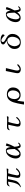

<svg xmlns="http://www.w3.org/2000/svg" viewBox="3050 -3828 901 7040"><g transform="rotate(-90 3500.0 -308.5)"><path d="M848 -157Q848 -150 845 -144.5Q842 -139 838 -134Q801 -83 742.5 -47.5Q684 -12 620 -12Q561 -12 529 -33.5Q497 -55 497 -119Q497 -133 499 -145.5Q501 -158 503 -171Q517 -245 530 -318.5Q543 -392 557 -465Q531 -465 505.5 -465Q480 -465 454 -466Q445 -427 437 -388.5Q429 -350 421 -311Q409 -254 392.5 -196.5Q376 -139 335 -94Q316 -74 293.5 -56.5Q271 -39 246 -25Q234 -18 211 -7.5Q188 3 174 3Q170 3 161 1.5Q152 0 152 -7Q152 -13 162 -17.5Q172 -22 176 -24Q216 -44 244 -82Q272 -120 288 -160Q318 -233 332.5 -309.5Q347 -386 360 -462Q330 -461 299.5 -457.5Q269 -454 243 -438Q227 -428 217 -418Q207 -408 185 -406L181 -408V-409Q187 -423 197.5 -442.5Q208 -462 222 -479Q236 -496 250 -500Q269 -506 293 -507Q317 -508 336 -508Q415 -508 494 -506Q573 -504 652 -504Q678 -504 704.5 -505.5Q731 -507 757 -508Q774 -510 791.5 -512Q809 -514 826 -514Q828 -514 835.5 -513.5Q843 -513 843 -508Q843 -507 838.5 -495Q834 -483 829 -471.5Q824 -460 823 -458Q817 -452 807 -452Q787 -452 767 -455Q742 -457 716.5 -458Q691 -459 665 -460Q644 -384 624 -308Q604 -232 593 -155Q592 -149 591.5 -142.5Q591 -136 591 -130Q591 -101 602.5 -79.5Q614 -58 648 -58Q676 -58 705.5 -74.5Q735 -91 761 -114Q787 -137 803 -158Q805 -160 808 -164Q811 -168 814 -169Q821 -173 830 -173Q835 -173 841.5 -168Q848 -163 848 -157Z M1556 -221Q1555 -259 1553 -296.5Q1551 -334 1548 -371Q1547 -384 1544.5 -407.5Q1542 -431 1536.5 -455.5Q1531 -480 1520 -497Q1509 -514 1491 -514Q1475 -514 1463 -508.5Q1451 -503 1438 -495Q1406 -474 1382 -435Q1358 -396 1342 -349Q1326 -302 1318 -255.5Q1310 -209 1310 -173Q1310 -151 1318 -121Q1326 -91 1343 -68Q1360 -45 1388 -45Q1413 -45 1438.5 -64.5Q1464 -84 1486.5 -113.5Q1509 -143 1527 -172.5Q1545 -202 1556 -221ZM1790 -78Q1790 -71 1783 -64Q1761 -35 1732.5 -18Q1704 -1 1666 -1Q1635 -1 1615.5 -22Q1596 -43 1586 -72Q1576 -101 1571 -126Q1532 -72 1484.5 -37Q1437 -2 1366 -2Q1313 -2 1277.5 -26.5Q1242 -51 1225 -92Q1208 -133 1208 -182Q1208 -242 1228 -305.5Q1248 -369 1286.5 -423Q1325 -477 1379 -510Q1433 -543 1500 -543Q1536 -543 1559.5 -526.5Q1583 -510 1597.5 -483.5Q1612 -457 1619 -425.5Q1626 -394 1629 -365Q1643 -410 1655 -455Q1667 -500 1679 -545L1764 -520Q1740 -444 1709 -371Q1678 -298 1639 -229Q1640 -216 1642.5 -187Q1645 -158 1651 -125.5Q1657 -93 1668 -70Q1679 -47 1697 -47Q1713 -47 1726.5 -58.5Q1740 -70 1751 -81.5Q1762 -93 1772 -93Q1777 -93 1783.5 -88.5Q1790 -84 1790 -78Z M2758 -500Q2757 -497 2752.5 -485Q2748 -473 2744 -462Q2740 -451 2739 -450Q2732 -444 2722 -444Q2703 -444 2684.5 -445.5Q2666 -447 2647 -448Q2622 -450 2597 -450Q2572 -450 2546 -450Q2524 -375 2504.5 -299Q2485 -223 2474 -146Q2473 -140 2472.5 -133.5Q2472 -127 2472 -121Q2472 -90 2484.5 -69Q2497 -48 2531 -48Q2559 -48 2588 -65Q2617 -82 2643 -105.5Q2669 -129 2685 -149Q2689 -156 2693 -158Q2701 -164 2711 -164Q2717 -164 2723 -159Q2729 -154 2729 -148Q2729 -141 2726 -135.5Q2723 -130 2719 -125Q2681 -75 2623.5 -39Q2566 -3 2501 -3Q2442 -3 2410 -24.5Q2378 -46 2378 -110Q2378 -124 2380 -136.5Q2382 -149 2384 -162Q2398 -236 2415 -309Q2432 -382 2446 -455Q2427 -455 2400 -454.5Q2373 -454 2347.5 -451Q2322 -448 2305 -438Q2287 -428 2278 -417.5Q2269 -407 2245 -406L2242 -409Q2247 -422 2250.5 -435Q2254 -448 2262 -459Q2271 -473 2290.5 -486.5Q2310 -500 2326 -500Q2348 -500 2369.5 -501Q2391 -502 2413 -502Q2457 -502 2500 -499.5Q2543 -497 2586 -497Q2621 -497 2656.5 -499Q2692 -501 2726 -505Q2731 -505 2735 -505.5Q2739 -506 2743 -506Q2747 -506 2752 -505Q2757 -504 2758 -500Z M3706 -284Q3706 -329 3690.5 -371.5Q3675 -414 3643 -442Q3611 -470 3560 -470Q3515 -470 3482.5 -447Q3450 -424 3428.5 -388Q3407 -352 3396.5 -310.5Q3386 -269 3386 -231Q3386 -187 3401 -144Q3416 -101 3448 -73Q3480 -45 3531 -45Q3576 -45 3609 -67.5Q3642 -90 3663.5 -126Q3685 -162 3695.5 -203.5Q3706 -245 3706 -284ZM3813 -282Q3813 -197 3778 -134.5Q3743 -72 3680.5 -37.5Q3618 -3 3533 -3Q3390 -3 3327 -129Q3316 -67 3307.5 -4Q3299 59 3292 122H3187Q3195 60 3206.5 -0.5Q3218 -61 3231 -122Q3246 -193 3267.5 -261Q3289 -329 3325 -385Q3361 -441 3418.5 -474Q3476 -507 3563 -507Q3633 -507 3689.5 -482Q3746 -457 3779.5 -407Q3813 -357 3813 -282Z M4664 -108Q4664 -100 4660 -94.5Q4656 -89 4651 -83Q4620 -46 4574 -21Q4528 4 4479 4Q4445 4 4412 -8Q4379 -20 4357.5 -45.5Q4336 -71 4336 -109Q4336 -135 4339.5 -161Q4343 -187 4348 -212Q4363 -295 4382 -378Q4401 -461 4416 -545L4523 -541Q4509 -481 4494.5 -421.5Q4480 -362 4466 -303Q4456 -259 4445 -215Q4434 -171 4434 -125Q4434 -108 4439 -89Q4444 -70 4456.5 -56.5Q4469 -43 4490 -43Q4513 -43 4535.5 -55.5Q4558 -68 4578.5 -84.5Q4599 -101 4615.5 -113.5Q4632 -126 4642 -126Q4650 -126 4657 -121Q4664 -116 4664 -108Z M5671 -310Q5671 -351 5656 -392.5Q5641 -434 5610.5 -462Q5580 -490 5533 -490Q5484 -490 5445 -464.5Q5406 -439 5379.5 -398Q5353 -357 5339 -310Q5325 -263 5325 -220Q5325 -190 5334.5 -157Q5344 -124 5362 -95Q5380 -66 5406.5 -48Q5433 -30 5467 -30Q5520 -30 5558.5 -56.5Q5597 -83 5622 -125.5Q5647 -168 5659 -216.5Q5671 -265 5671 -310ZM5776 -304Q5776 -215 5737.5 -145.5Q5699 -76 5630.5 -36.5Q5562 3 5472 3Q5356 3 5290 -53.5Q5224 -110 5224 -230Q5224 -293 5250 -342.5Q5276 -392 5320 -428Q5364 -464 5418 -486Q5472 -508 5528 -517Q5512 -527 5489 -539.5Q5466 -552 5443.5 -567Q5421 -582 5406 -600.5Q5391 -619 5391 -641Q5391 -670 5406 -689Q5421 -708 5445 -719Q5469 -730 5496 -734.5Q5523 -739 5546 -739Q5593 -739 5645.5 -728.5Q5698 -718 5736 -686Q5742 -682 5750.5 -673Q5759 -664 5759 -655Q5759 -647 5755 -632.5Q5751 -618 5743.5 -606Q5736 -594 5725 -594Q5721 -594 5716 -595Q5711 -596 5707 -599Q5700 -606 5693 -614.5Q5686 -623 5679 -630Q5663 -647 5638.5 -665Q5614 -683 5587 -695.5Q5560 -708 5535 -708Q5513 -708 5496 -691Q5479 -674 5479 -652Q5479 -623 5500.5 -602.5Q5522 -582 5556 -564Q5590 -546 5627.5 -525.5Q5665 -505 5699 -476Q5733 -447 5754.5 -405.5Q5776 -364 5776 -304Z M6556 -221Q6555 -259 6553 -296.5Q6551 -334 6548 -371Q6547 -384 6544.5 -407.5Q6542 -431 6536.5 -455.5Q6531 -480 6520 -497Q6509 -514 6491 -514Q6475 -514 6463 -508.5Q6451 -503 6438 -495Q6406 -474 6382 -435Q6358 -396 6342 -349Q6326 -302 6318 -255.5Q6310 -209 6310 -173Q6310 -151 6318 -121Q6326 -91 6343 -68Q6360 -45 6388 -45Q6413 -45 6438.5 -64.5Q6464 -84 6486.5 -113.5Q6509 -143 6527 -172.5Q6545 -202 6556 -221ZM6790 -78Q6790 -71 6783 -64Q6761 -35 6732.5 -18Q6704 -1 6666 -1Q6635 -1 6615.5 -22Q6596 -43 6586 -72Q6576 -101 6571 -126Q6532 -72 6484.5 -37Q6437 -2 6366 -2Q6313 -2 6277.5 -26.5Q6242 -51 6225 -92Q6208 -133 6208 -182Q6208 -242 6228 -305.5Q6248 -369 6286.5 -423Q6325 -477 6379 -510Q6433 -543 6500 -543Q6536 -543 6559.5 -526.5Q6583 -510 6597.5 -483.5Q6612 -457 6619 -425.5Q6626 -394 6629 -365Q6643 -410 6655 -455Q6667 -500 6679 -545L6764 -520Q6740 -444 6709 -371Q6678 -298 6639 -229Q6640 -216 6642.5 -187Q6645 -158 6651 -125.5Q6657 -93 6668 -70Q6679 -47 6697 -47Q6713 -47 6726.5 -58.5Q6740 -70 6751 -81.5Q6762 -93 6772 -93Q6777 -93 6783.5 -88.5Q6790 -84 6790 -78Z"/></g></svg>

Font: Kaisei Decol Medium
Style: Regular
Weight: 500
Designer: Font-Kai, 金井和夫
Foundry: KAZUO KANAI
Version: Version 5.003